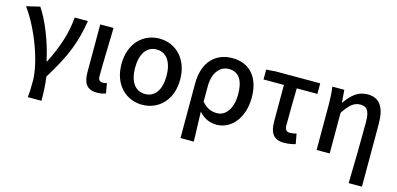

<svg xmlns="http://www.w3.org/2000/svg" viewBox="-69 -991 3348 1618"><g transform="rotate(15 1605.5 -182.0)"><path d="M217 200H336C336 137 333 59 323 -8C461 -229 510 -364 540 -550H425C414 -403 363 -264 296 -133H291C257 -300 183 -475 121 -564L4 -536C117 -384 223 -110 223 59C223 125 222 151 217 200Z M769 13C805 13 826 7 845 -1L830 -88C818 -83 806 -81 796 -81C770 -81 755 -93 755 -126C755 -246 761 -407 764 -550H648V-133C648 -41 678 13 769 13Z M1163 13C1301 13 1419 -91 1419 -274C1419 -459 1301 -564 1163 -564C1024 -564 907 -459 907 -274C907 -91 1024 13 1163 13ZM1163 -81C1074 -81 1026 -157 1026 -274C1026 -392 1074 -469 1163 -469C1252 -469 1300 -392 1300 -274C1300 -157 1252 -81 1163 -81Z M1549 200H1665C1663 108 1660 35 1657 -60C1704 -5 1759 13 1814 13C1930 13 2041 -95 2041 -284C2041 -458 1953 -564 1798 -564C1659 -564 1549 -471 1549 -276ZM1791 -82C1748 -82 1704 -93 1658 -147V-279C1658 -403 1719 -468 1793 -468C1884 -468 1923 -397 1923 -282C1923 -153 1864 -82 1791 -82Z M2400 13C2439 13 2474 6 2500 -2L2484 -90C2464 -84 2446 -81 2428 -81C2399 -81 2383 -95 2383 -134C2383 -230 2384 -343 2387 -458H2567V-550H2177L2097 -544V-458H2275V-140C2275 -43 2307 13 2400 13Z M3016 200H3132V-346C3132 -486 3088 -564 2979 -564C2899 -564 2843 -520 2789 -441H2786L2777 -550H2673C2681 -492 2683 -438 2683 -394V0H2797V-355C2851 -436 2888 -465 2942 -465C3002 -465 3024 -427 3024 -332C3024 -183 3021 23 3016 200Z"/></g></svg>

Font: Genne Gothic Medium
Style: Regular
Weight: 500
Designer: Ryoko NISHIZUKA (kana & ideographs); Paul D. Hunt (Latin, Greek & Cyrillic); Wenlong ZHANG (bopomofo); Sandoll Communica
Foundry: Adobe Systems Incorporated
Version: Version 1.004;PS 1.004;hotconv 16.6.51;makeotf.lib2.5.65220